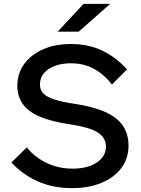

<svg xmlns="http://www.w3.org/2000/svg" viewBox="-20 -959 732 995"><path d="M39 -117 119 -195Q146 -161 183.5 -136Q221 -111 264.5 -98Q308 -85 356 -85Q408 -85 446.5 -99Q485 -113 507 -139Q529 -165 529 -199Q529 -245 487.5 -272Q446 -299 342 -315Q245 -329 185 -355Q125 -381 97.5 -421Q70 -461 70 -515Q70 -579 105.5 -627.5Q141 -676 203.5 -703.5Q266 -731 347 -731Q441 -731 513.5 -695Q586 -659 638 -599L560 -521Q521 -572 468.5 -601.5Q416 -631 348 -631Q277 -631 232 -601Q187 -571 187 -521Q187 -494 204 -475.5Q221 -457 260.5 -444Q300 -431 366 -421Q465 -406 526.5 -378Q588 -350 617 -307Q646 -264 646 -204Q646 -138 609 -88.5Q572 -39 506 -11.5Q440 16 354 16Q253 16 174 -20Q95 -56 39 -117ZM551 -939 388 -795H279L413 -939Z"/></svg>

Font: Wix Madefor Display SemiBold
Style: Regular
Weight: 600
Designer: Dalton Maag Ltd
Foundry: Dalton Maag Ltd
Version: Version 3.100